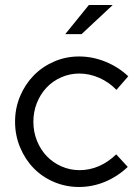

<svg xmlns="http://www.w3.org/2000/svg" viewBox="-20 -736 553 765"><path d="M297 -58Q337 -58 374 -74Q411 -90 443 -121L489 -71Q449 -33 399 -12Q349 9 295 9Q242 9 195 -11Q148 -31 114 -66Q80 -101 60 -149Q40 -197 40 -251Q40 -305 60 -352.5Q80 -400 114 -435Q148 -470 195 -490.5Q242 -511 295 -511Q349 -511 400.5 -490Q452 -469 491 -432L444 -378Q414 -409 375 -426Q336 -443 296 -443Q258 -443 224 -428Q190 -413 165.5 -387Q141 -361 127 -326Q113 -291 113 -251Q113 -210 127.5 -174.5Q142 -139 166.5 -113.5Q191 -88 225 -73Q259 -58 297 -58ZM334 -716H429L305 -600H240Z"/></svg>

Font: Red Hat Display
Style: Regular
Weight: 400
Designer: Pentagram / MCKL
Foundry: Pentagram / MCKL
Version: Version 1.003; Red Hat Display